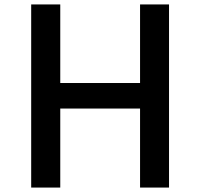

<svg xmlns="http://www.w3.org/2000/svg" viewBox="-20 -845 902 865"><path d="M251.5 0V-356H611V0H741.5V-825H611V-471H251.5V-825H120.5V0Z"/></svg>

Font: Spartan SemiBold
Style: Regular
Weight: 600
Designer: Matt Bailey, Mirko Velimirovic
Foundry: Matt Bailey
Version: Version 1.003